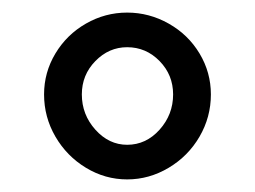

<svg xmlns="http://www.w3.org/2000/svg" viewBox="-20 -735 405 305"><path d="M50 -585Q50 -620 68 -650Q86 -680 116.5 -697.5Q147 -715 182 -715Q217 -715 248 -697.5Q279 -680 297 -650Q315 -620 315 -585Q315 -549 297 -518Q279 -487 248 -468.5Q217 -450 182 -450Q147 -450 116.5 -468.5Q86 -487 68 -518Q50 -549 50 -585ZM255 -585Q255 -616 233.5 -638Q212 -660 182 -660Q153 -660 131.5 -638Q110 -616 110 -585Q110 -553 131.5 -529Q153 -505 182 -505Q212 -505 233.5 -529Q255 -553 255 -585Z"/></svg>

Font: Oak Sans Light
Style: Regular
Weight: 400
Designer: Erik Kennedy, Walven
Foundry: Erik Kennedy, Walven
Version: Version 1.100;Glyphs 3.1.2 (3151)